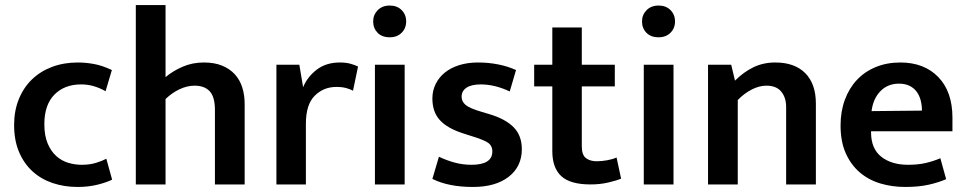

<svg xmlns="http://www.w3.org/2000/svg" viewBox="-20 -732 3835 762"><path d="M304 -78Q336 -78 360.5 -85.5Q385 -93 402 -102L425 -19Q403 -8 367 1Q331 10 288 10Q235 10 189 -5.5Q143 -21 109 -52Q75 -83 55.5 -129Q36 -175 36 -236Q36 -292 54.5 -338Q73 -384 106.5 -416.5Q140 -449 186.5 -466.5Q233 -484 289 -484Q320 -484 353 -478Q386 -472 424 -454L399 -370Q376 -383 352 -390Q328 -397 302 -397Q236 -397 196 -356.5Q156 -316 156 -239Q156 -194 169 -163Q182 -132 203 -113Q224 -94 250.5 -86Q277 -78 304 -78Z M637 0H519V-712H637V-426Q667 -451 705.5 -467.5Q744 -484 789 -484Q831 -484 861.5 -471.5Q892 -459 912 -437Q932 -415 941.5 -385Q951 -355 951 -319V0H833V-296Q833 -347 812.5 -369.5Q792 -392 752 -392Q723 -392 693 -378Q663 -364 637 -339Z M1077 0V-475H1168L1183 -386Q1200 -427 1237 -455.5Q1274 -484 1329 -484Q1353 -484 1371 -479Q1389 -474 1401 -468L1381 -372Q1370 -378 1354 -382.5Q1338 -387 1315 -387Q1264 -387 1229 -352Q1194 -317 1194 -241V0Z M1468 0V-475H1586V0ZM1527 -584Q1496 -584 1478.5 -602Q1461 -620 1461 -647Q1461 -673 1479 -691.5Q1497 -710 1527 -710Q1556 -710 1574 -692Q1592 -674 1592 -647Q1592 -620 1574 -602Q1556 -584 1527 -584Z M2003 -369Q1944 -397 1888 -397Q1851 -397 1831.5 -384Q1812 -371 1812 -348Q1812 -329 1828 -315.5Q1844 -302 1892 -288L1922 -279Q1986 -260 2018.5 -227Q2051 -194 2051 -140Q2051 -71 1999 -30.5Q1947 10 1857 10Q1760 10 1696 -22L1722 -110Q1751 -96 1783.5 -87Q1816 -78 1851 -78Q1934 -78 1934 -131Q1934 -155 1914.5 -167Q1895 -179 1848 -193L1817 -203Q1755 -223 1725.5 -255.5Q1696 -288 1696 -341Q1696 -372 1709 -398.5Q1722 -425 1745.5 -444Q1769 -463 1802.5 -473.5Q1836 -484 1877 -484Q1918 -484 1956.5 -476.5Q1995 -469 2028 -454Z M2420 -389H2289V-151Q2289 -117 2305.5 -104.5Q2322 -92 2348 -92Q2368 -92 2390 -96Q2412 -100 2427 -107L2445 -23Q2426 -15 2393.5 -7.5Q2361 0 2324 0Q2243 0 2207.5 -33Q2172 -66 2172 -132V-389H2100V-475H2172V-623H2289V-475H2420Z M2535 0V-475H2653V0ZM2594 -584Q2563 -584 2545.5 -602Q2528 -620 2528 -647Q2528 -673 2546 -691.5Q2564 -710 2594 -710Q2623 -710 2641 -692Q2659 -674 2659 -647Q2659 -620 2641 -602Q2623 -584 2594 -584Z M2908 0H2790V-475H2882L2897 -412Q2931 -446 2970 -465Q3009 -484 3057 -484Q3134 -484 3176 -441.5Q3218 -399 3218 -321V0H3100V-307Q3100 -345 3080.5 -368.5Q3061 -392 3022 -392Q2993 -392 2963 -376.5Q2933 -361 2908 -335Z M3760 -211H3437V-207Q3437 -142 3477.5 -110Q3518 -78 3584 -78Q3623 -78 3653.5 -85Q3684 -92 3712 -104L3735 -21Q3706 -8 3666 1Q3626 10 3573 10Q3520 10 3473.5 -4Q3427 -18 3392 -48Q3357 -78 3336.5 -124Q3316 -170 3316 -234Q3316 -290 3333 -336Q3350 -382 3381 -415Q3412 -448 3456 -466Q3500 -484 3553 -484Q3648 -484 3704 -426Q3760 -368 3760 -265ZM3639 -293Q3639 -314 3634 -333.5Q3629 -353 3618 -368Q3607 -383 3589.5 -391.5Q3572 -400 3548 -400Q3503 -400 3474 -370Q3445 -340 3439 -291Z"/></svg>

Font: Mukta SemiBold
Style: Regular
Weight: 600
Designer: Girish Dalvi and Yashodeep Gholap
Foundry: Ek Type
Version: Version 2.538;PS 1.002;hotconv 16.6.51;makeotf.lib2.5.65220;